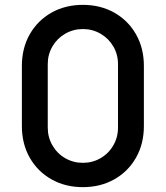

<svg xmlns="http://www.w3.org/2000/svg" viewBox="-20 -755 682 790"><path d="M70 -236V-484Q70 -556.5 102.2 -613.5Q134.5 -670.5 191.5 -702.8Q248.5 -735 321 -735Q393.5 -735 450.5 -702.8Q507.5 -670.5 539.8 -613.5Q572 -556.5 572 -484V-236Q572 -163.5 539.8 -106.5Q507.5 -49.5 450.5 -17.2Q393.5 15 321 15Q248.5 15 191.5 -17.2Q134.5 -49.5 102.2 -106.5Q70 -163.5 70 -236ZM465.5 -229.5V-491.5Q465.5 -531 446.2 -564Q427 -597 393.8 -616.2Q360.5 -635.5 321 -635.5Q281.5 -635.5 248.2 -616.2Q215 -597 195.8 -564Q176.5 -531 176.5 -491.5V-229.5Q176.5 -190 195.8 -156.8Q215 -123.5 248.2 -104.2Q281.5 -85 321 -85Q360.5 -85 393.8 -104.2Q427 -123.5 446.2 -156.8Q465.5 -190 465.5 -229.5Z"/></svg>

Font: Hauora SemiBold
Style: Regular
Weight: 600
Designer: Wayne Shih
Foundry: WCYS
Version: Version 1.001